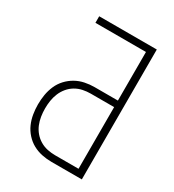

<svg xmlns="http://www.w3.org/2000/svg" viewBox="-178 -838 855 941"><g transform="rotate(30 250.0 -367.5)"><path d="M259 0Q232 0 205 -5.5Q178 -11 154 -24Q130 -37 111 -58Q92 -79 81 -104Q70 -129 65.5 -156.5Q61 -184 61 -211Q61 -239 65.5 -266Q70 -293 81 -318.5Q92 -344 111 -364.5Q130 -385 154 -398.5Q178 -412 205 -417.5Q232 -423 259 -423H391V-698H105V-735H431V0ZM259 -37H391V-386H259Q237 -386 215 -381.5Q193 -377 173.5 -365.5Q154 -354 139.5 -336.5Q125 -319 116.5 -298.5Q108 -278 104.5 -256Q101 -234 101 -211Q101 -189 104.5 -166.5Q108 -144 116.5 -123.5Q125 -103 139.5 -86Q154 -69 173.5 -57.5Q193 -46 215 -41.5Q237 -37 259 -37Z"/></g></svg>

Font: Iosevka SS04 Extralight
Style: Regular
Weight: 200
Monospace: yes
Designer: Belleve Invis
Foundry: Belleve Invis
Version: Version 19.0.0; ttfautohint (v1.8.4)